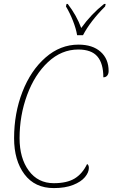

<svg xmlns="http://www.w3.org/2000/svg" viewBox="-20 -951 575 981"><path d="M52 -245Q52 -372 94.5 -481.5Q137 -591 212.5 -657Q288 -723 381 -723Q453 -723 494 -686.5Q535 -650 535 -588Q535 -574 528 -565Q521 -556 508 -556Q508 -627 477.5 -662.5Q447 -698 380 -698Q294 -698 225.5 -634Q157 -570 118.5 -465.5Q80 -361 80 -245Q80 -143 127 -79Q174 -15 255 -15Q322 -15 361.5 -39Q401 -63 425 -113Q434 -108 434 -93Q434 -70 414 -46Q394 -22 353.5 -6Q313 10 255 10Q158 10 105 -60.5Q52 -131 52 -245ZM317 -918 320 -931H326Q371 -873 395 -808Q446 -879 512 -931H520L517 -918Q441 -842 404 -771H374Q369 -803 353 -844Q337 -885 317 -918Z"/></svg>

Font: Noto Serif NarrowThin
Style: Italic
Weight: 250
Width: 4
Italic angle: -12°
Designer: Monotype Design Team
Foundry: Monotype Imaging Inc.
Version: Version 1.001